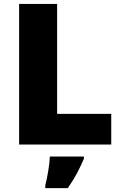

<svg xmlns="http://www.w3.org/2000/svg" viewBox="-20 -734 622 975"><path d="M77.1 0V-713.9H270V-155.8H544.9V0ZM406.2 61V71.8Q388.7 112.3 370.6 146.5Q352.5 180.7 324.2 221.2H210V207Q218.3 175.3 225.3 132.3Q232.4 89.4 232.9 61Z"/></svg>

Font: Open Sans ExtraBold
Style: Regular
Weight: 800
Designer: Monotype Design Team
Foundry: Monotype Imaging Inc.
Version: Version 3.003; ttfautohint (v1.8.4)